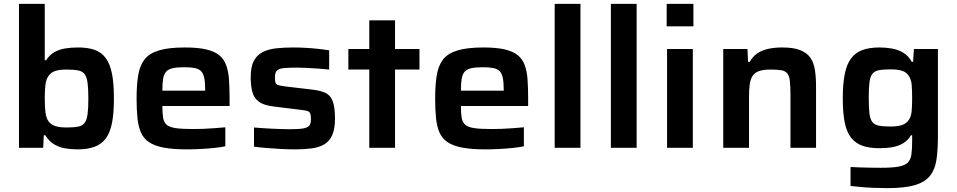

<svg xmlns="http://www.w3.org/2000/svg" viewBox="-20 -763 4939 991"><path d="M380 8Q347 8 315.5 2.5Q284 -3 258 -19Q232 -35 214 -65H206L203 0H78V-743H211V-452H218Q236 -480 261 -494Q286 -508 316.5 -513Q347 -518 383 -518Q434 -518 469 -505.5Q504 -493 526 -463Q548 -433 558 -382.5Q568 -332 568 -255Q568 -179 558 -128Q548 -77 525.5 -47.5Q503 -18 467 -5Q431 8 380 8ZM323 -105Q361 -105 383.5 -109.5Q406 -114 417 -129Q428 -144 432 -174Q436 -204 436 -255Q436 -305 432 -335Q428 -365 417 -380Q406 -395 383.5 -399.5Q361 -404 323 -404Q286 -404 264.5 -396.5Q243 -389 231 -372Q218 -354 214.5 -325Q211 -296 211 -255Q211 -214 214.5 -184Q218 -154 231 -136Q243 -120 265 -112.5Q287 -105 323 -105Z M945 8Q873 8 825.5 -1Q778 -10 749.5 -29Q721 -48 707.5 -79Q694 -110 689.5 -153.5Q685 -197 685 -254Q685 -323 693 -373Q701 -423 725 -455Q749 -487 799.5 -502.5Q850 -518 934 -518Q1001 -518 1044 -508Q1087 -498 1111.5 -478Q1136 -458 1147.5 -426.5Q1159 -395 1162 -351.5Q1165 -308 1165 -254V-216H818Q818 -178 822 -154.5Q826 -131 841 -118.5Q856 -106 888 -101.5Q920 -97 977 -97Q1000 -97 1029.5 -98Q1059 -99 1089 -101.5Q1119 -104 1143 -106V-8Q1120 -3 1086.5 0.5Q1053 4 1016 6Q979 8 945 8ZM1039 -278V-299Q1039 -338 1034 -361.5Q1029 -385 1017 -396.5Q1005 -408 984 -412Q963 -416 932 -416Q894 -416 871.5 -411Q849 -406 837.5 -393Q826 -380 822 -356.5Q818 -333 818 -295H1058Z M1503 8Q1470 8 1432 6Q1394 4 1357 1Q1320 -2 1291 -6V-105Q1307 -104 1330 -102Q1353 -100 1378.5 -99Q1404 -98 1429 -97Q1454 -96 1476 -96Q1527 -96 1549.5 -101Q1572 -106 1578.5 -117.5Q1585 -129 1585 -149Q1585 -169 1580.5 -178.5Q1576 -188 1563.5 -191Q1551 -194 1525 -197L1395 -213Q1341 -219 1315.5 -238.5Q1290 -258 1282 -290Q1274 -322 1274 -364Q1274 -418 1290 -448.5Q1306 -479 1335.5 -494Q1365 -509 1405 -513.5Q1445 -518 1493 -518Q1525 -518 1559.5 -516Q1594 -514 1625.5 -510.5Q1657 -507 1679 -503V-404Q1652 -407 1622 -409Q1592 -411 1563.5 -412.5Q1535 -414 1512 -414Q1469 -414 1444.5 -411.5Q1420 -409 1409.5 -398.5Q1399 -388 1399 -364Q1399 -345 1402 -336Q1405 -327 1416.5 -323.5Q1428 -320 1452 -317L1596 -300Q1635 -295 1660 -283.5Q1685 -272 1697 -241.5Q1709 -211 1709 -151Q1709 -97 1694.5 -65Q1680 -33 1653 -17.5Q1626 -2 1588 3Q1550 8 1503 8Z M1886 0V-404H1778V-510H1886V-658H2019V-510H2145V-404H2019V0Z M2486 8Q2414 8 2366.5 -1Q2319 -10 2290.5 -29Q2262 -48 2248.5 -79Q2235 -110 2230.5 -153.5Q2226 -197 2226 -254Q2226 -323 2234 -373Q2242 -423 2266 -455Q2290 -487 2340.5 -502.5Q2391 -518 2475 -518Q2542 -518 2585 -508Q2628 -498 2652.5 -478Q2677 -458 2688.5 -426.5Q2700 -395 2703 -351.5Q2706 -308 2706 -254V-216H2359Q2359 -178 2363 -154.5Q2367 -131 2382 -118.5Q2397 -106 2429 -101.5Q2461 -97 2518 -97Q2541 -97 2570.5 -98Q2600 -99 2630 -101.5Q2660 -104 2684 -106V-8Q2661 -3 2627.5 0.5Q2594 4 2557 6Q2520 8 2486 8ZM2580 -278V-299Q2580 -338 2575 -361.5Q2570 -385 2558 -396.5Q2546 -408 2525 -412Q2504 -416 2473 -416Q2435 -416 2412.5 -411Q2390 -406 2378.5 -393Q2367 -380 2363 -356.5Q2359 -333 2359 -295H2599Z M2843 0V-743H2976V0Z M3133 0V-743H3266V0Z M3421 -627V-743H3559V-627ZM3423 0V-510H3556V0Z M3713 0V-510H3838L3841 -444H3850Q3864 -470 3886.5 -486Q3909 -502 3941.5 -510Q3974 -518 4018 -518Q4075 -518 4109.5 -504.5Q4144 -491 4162 -466Q4180 -441 4186 -403Q4192 -365 4192 -316V0H4060V-270Q4060 -316 4057 -343.5Q4054 -371 4043.5 -384Q4033 -397 4012.5 -400.5Q3992 -404 3957 -404Q3920 -404 3897.5 -396Q3875 -388 3864 -370.5Q3853 -353 3849.5 -326.5Q3846 -300 3846 -263V0Z M4560 208Q4524 208 4488 206.5Q4452 205 4421 202Q4390 199 4370 197V99Q4389 100 4416.5 101Q4444 102 4473 102.5Q4502 103 4526 103Q4583 103 4615.5 97.5Q4648 92 4664 77.5Q4680 63 4684 35.5Q4688 8 4688 -35V-65H4682Q4666 -38 4641.5 -23.5Q4617 -9 4586.5 -3.5Q4556 2 4520 2Q4468 2 4432 -10.5Q4396 -23 4373 -52Q4350 -81 4340 -131Q4330 -181 4330 -256Q4330 -332 4340.5 -382.5Q4351 -433 4373.5 -462.5Q4396 -492 4432 -505Q4468 -518 4520 -518Q4552 -518 4583.5 -512.5Q4615 -507 4642 -491Q4669 -475 4686 -444H4693L4697 -510H4821V-59Q4821 11 4813.5 61.5Q4806 112 4780 144.5Q4754 177 4702 192.5Q4650 208 4560 208ZM4577 -110Q4614 -110 4636.5 -118Q4659 -126 4670 -143Q4683 -161 4685.5 -189.5Q4688 -218 4688 -257Q4688 -297 4685.5 -326Q4683 -355 4670 -372Q4659 -390 4636.5 -397.5Q4614 -405 4577 -405Q4539 -405 4516 -400.5Q4493 -396 4482 -381Q4471 -366 4467.5 -336.5Q4464 -307 4464 -257Q4464 -207 4467.5 -178Q4471 -149 4482 -134Q4493 -119 4516 -114.5Q4539 -110 4577 -110Z"/></svg>

Font: Saira SemiExpanded SemiBold
Style: Regular
Weight: 600
Width: 6
Designer: Hector Gatti with collaboration of the Omnibus-Type team
Foundry: Omnibus-Type
Version: Version 1.101